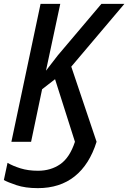

<svg xmlns="http://www.w3.org/2000/svg" viewBox="-31 -734 664 994"><path d="M165 240Q100 240 54 224.5Q8 209 -11 198L8 109Q35 125 75 137.5Q115 150 166 150Q232 150 281 116Q330 82 357 0L254 -324L187 -272L130 0H28L179 -714H281L207 -368L268 -447L494 -714H613L338 -389L469 0Q432 118 355.5 179Q279 240 165 240Z"/></svg>

Font: Noto Sans SemiCondensed Medium
Style: Italic
Weight: 500
Width: 4
Italic angle: -12°
Designer: Monotype Design Team
Foundry: Monotype Imaging Inc.
Version: Version 2.013; ttfautohint (v1.8.4.7-5d5b)